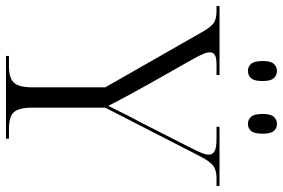

<svg xmlns="http://www.w3.org/2000/svg" viewBox="-180 -774 946 642"><g transform="rotate(90 293.0 -453.0)"><path d="M159 0V-10H194Q233 -10 248.5 -26.5Q264 -43 264 -89V-332L79 -656Q62 -686 48.5 -695Q35 -704 7 -704H-8V-714H223V-704H189Q165 -704 156 -698.5Q147 -693 147 -682Q147 -672 152.5 -659Q158 -646 168 -628L254 -476Q274 -440 293 -405Q312 -370 326 -342Q337 -364 349.5 -389.5Q362 -415 381 -450L466 -617Q476 -637 482.5 -652Q489 -667 489 -678Q489 -691 477.5 -697.5Q466 -704 436 -704H396V-714H594V-704H568Q540 -704 525 -692Q510 -680 491 -642L332 -332V-89Q332 -43 347 -26.5Q362 -10 402 -10H436V0ZM386 -809Q372 -809 362.5 -819.5Q353 -830 353 -858Q353 -885 362.5 -895.5Q372 -906 386 -906Q401 -906 410 -895.5Q419 -885 419 -858Q419 -830 410 -819.5Q401 -809 386 -809ZM209 -809Q195 -809 185.5 -819.5Q176 -830 176 -858Q176 -885 185.5 -895.5Q195 -906 209 -906Q224 -906 233.5 -895.5Q243 -885 243 -858Q243 -830 233.5 -819.5Q224 -809 209 -809Z"/></g></svg>

Font: Noto Serif Display Light
Style: Regular
Weight: 300
Designer: Monotype Design Team
Foundry: Monotype Imaging Inc.
Version: Version 2.009